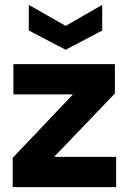

<svg xmlns="http://www.w3.org/2000/svg" viewBox="-20 -767 540 787"><path d="M32 0V-120L279 -380H35V-504H451V-384L202 -124H456V0ZM249 -563 98 -642V-747L249 -661L399 -747V-642Z"/></svg>

Font: DM Sans Black
Style: Regular
Weight: 900
Designer: Colophon Foundry, Jonny Pinhorn
Foundry: Colophon Foundry
Version: Version 4.004; ttfautohint (v1.8.4.7-5d5b)